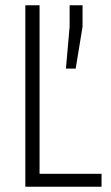

<svg xmlns="http://www.w3.org/2000/svg" viewBox="-20 -708 419 728"><path d="M76 0V-688H130V-49H365V0ZM230 -448 244 -607V-688H293V-607L267 -448Z"/></svg>

Font: Saira Condensed Light
Style: Regular
Weight: 300
Width: 3
Designer: Hector Gatti with collaboration of the Omnibus-Type team
Foundry: Omnibus-Type
Version: Version 1.101